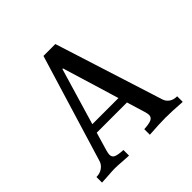

<svg xmlns="http://www.w3.org/2000/svg" viewBox="-164 -775 925 925"><g transform="rotate(-45 298.5 -312.5)"><path d="M574 -35V3Q502 -2 460 -2Q420 -2 350 3V-35Q385 -37 400 -44Q415 -51 415 -68Q415 -76 410 -93L382 -185H176L149 -93Q144 -75 144 -67Q144 -50 158 -43.5Q172 -37 208 -35V3Q180 1 171 1Q135 -2 116 -2Q99 -2 60 1Q52 1 24 3V-35Q48 -35 65 -47Q82 -59 88 -76L256 -628H337L513 -75Q518 -58 533.5 -46.5Q549 -35 574 -35ZM368 -229 280 -519H276L190 -229Z"/></g></svg>

Font: Gupter Medium
Style: Regular
Weight: 500
Designer: Octavio Pardo
Version: Version 1.000